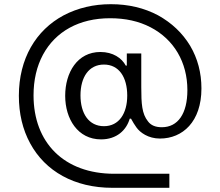

<svg xmlns="http://www.w3.org/2000/svg" viewBox="-20 -731 1051 916"><path d="M788 165V98H525C285 98 140 -51 140 -276C140 -349 155 -414 185 -470C245 -581 358 -644 505 -644C578 -644 642 -630 698 -601C810 -543 874 -434 874 -301C874 -189 829 -124 752 -124C722 -124 700 -133 686 -152C657 -188 654 -236 654 -315V-476H585V-418H580C561 -454 519 -483 459 -483C349 -483 291 -385 291 -274C291 -164 351 -66 462 -66C537 -66 583 -110 599 -165H605C614 -149 622 -135 631 -123C648 -99 687 -70 743 -70C851 -70 941 -150 941 -309C941 -384 923 -452 887 -513C850 -574 799 -622 734 -658C668 -693 593 -711 509 -711C426 -711 351 -693 284 -658C151 -587 70 -451 70 -274C70 -189 88 -113 124 -47C196 86 335 165 516 165ZM476 -129C404 -129 364 -189 364 -276C364 -363 404 -423 476 -423C548 -423 587 -362 587 -275C587 -190 548 -129 476 -129Z"/></svg>

Font: Be Vietnam
Style: Regular
Weight: 400
Designer: Gabriel Lam
Foundry: TypeRant
Version: Version 4.000